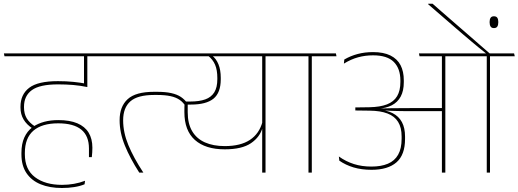

<svg xmlns="http://www.w3.org/2000/svg" viewBox="-34 -906 2722 1008"><path d="M341 -610.5H529L525.5 -625.5H338ZM424 -615.5H407V-487L424 -487.5ZM537.5 -610.5 534.5 -625.5H-13.5L-10.5 -610.5ZM407 -618V-459.5L424.5 -449V-618ZM137.5 -231 149.5 -242.5Q120.5 -261 106.2 -285Q92 -309 92 -342V-345.5Q92 -403 133.5 -433Q175 -463 271 -463Q313.5 -463 350.8 -459.8Q388 -456.5 424.5 -449V-465.5Q388.5 -472.5 351 -476.2Q313.5 -480 270 -480Q165 -480 119.2 -445Q73.5 -410 73.5 -345.5V-342Q73.5 -306 89.8 -278.8Q106 -251.5 137.5 -231ZM410 61.5 412.5 43Q385.5 53.5 354.8 59Q324 64.5 291.5 64.5Q203 64.5 149.8 24.2Q96.5 -16 96.5 -96.5V-103Q96.5 -181 141.2 -219.8Q186 -258.5 271.5 -258.5Q352.5 -258.5 392.8 -225.5Q433 -192.5 433 -126.5V-81H448Q449.5 -94 450.2 -106Q451 -118 451 -130.5Q451 -177.5 431.2 -209.8Q411.5 -242 371.8 -258.8Q332 -275.5 272 -275.5Q232 -275.5 199 -266.8Q166 -258 140.5 -241L135.5 -237.5Q108.5 -217 93.5 -183.8Q78.5 -150.5 78.5 -103V-96Q78.5 -36.5 105 2.8Q131.5 42 179.2 61.5Q227 81 291 81Q325 81 355.5 76.2Q386 71.5 410 61.5Z M1360 -615H1342.5V0H1360ZM1273.5 -610.5H1489.5L1486.5 -625.5H1270.5ZM856 -625.5 859 -610.5H1439L1435.5 -625.5ZM1078.5 -615H1056.5Q1083.5 -594 1095.2 -566.2Q1107 -538.5 1107 -496.5V-490.5Q1107 -447 1091 -421.2Q1075 -395.5 1043.5 -384.2Q1012 -373 965 -373H936L942.5 -357H968.5Q1048.5 -357 1086.8 -388Q1125 -419 1125 -490V-497.5Q1125 -538.5 1113 -568.2Q1101 -598 1078.5 -615ZM934 -321.5V-317Q934 -220.5 989.2 -171.2Q1044.5 -122 1146 -122Q1236 -122 1283.5 -154.2Q1331 -186.5 1344.5 -236.5H1346L1344 -266.5Q1327.5 -204.5 1278.5 -171.8Q1229.5 -139 1146 -139Q1085.5 -139 1041.8 -158.5Q998 -178 974.8 -217.5Q951.5 -257 951.5 -317V-366L935.5 -373Q934.5 -355.5 934.2 -343.8Q934 -332 934 -321.5ZM504.5 -610.5H896L893 -625.5H501.5ZM775.5 -407.5H790Q832.5 -407.5 861.2 -401.2Q890 -395 909 -381.8Q928 -368.5 941 -347.5L950.5 -362.5Q936 -383.5 915.8 -397Q895.5 -410.5 865.2 -417.2Q835 -424 790.5 -424H774.5Q678 -424 636 -385.2Q594 -346.5 594 -275Q594 -209.5 621.5 -142Q649 -74.5 697 0H718.5Q667 -78.5 639.8 -144.5Q612.5 -210.5 612.5 -274.5Q612.5 -340.5 650.5 -374Q688.5 -407.5 775.5 -407.5Z M1603 0V-615H1585.5V0ZM1732.5 -610.5 1729.5 -625.5H1456.5L1459.5 -610.5Z M2214 -886.5V-883.5L2357.5 -759.5Q2378.5 -741 2399 -723.8Q2419.5 -706.5 2439.2 -689.8Q2459 -673 2478.8 -656.8Q2498.5 -640.5 2519 -624.5V-621H2537.5V-625Q2520.5 -639.5 2490.8 -665.5Q2461 -691.5 2424.8 -723Q2388.5 -754.5 2352.2 -786Q2316 -817.5 2285.5 -844Q2255 -870.5 2237 -886.5ZM2538.5 0V-615H2521.5V0ZM2668.5 -610.5 2665 -625.5H2392L2395.5 -610.5ZM2433 -610.5 2430 -625.5H2165.5L2168.5 -610.5ZM2286 0H2304V-616H2286ZM1745 -84.5 1747.5 -62.5Q1780.5 -39.5 1822.5 -27Q1864.5 -14.5 1916.5 -14.5Q2002.5 -14.5 2047.5 -53.8Q2092.5 -93 2092.5 -176.5V-189Q2092.5 -234.5 2076 -265Q2059.5 -295.5 2027.5 -311.8Q1995.5 -328 1948 -331V-335Q1992 -337.5 2022.8 -353.2Q2053.5 -369 2069.8 -399.2Q2086 -429.5 2086 -475V-484Q2086 -531 2068.8 -564Q2051.5 -597 2015.5 -614.8Q1979.5 -632.5 1924.5 -632.5Q1881 -632.5 1843.5 -622.5Q1806 -612.5 1773.5 -593.5L1771.5 -572Q1808.5 -595 1846 -605.2Q1883.5 -615.5 1924.5 -615.5Q1999 -615.5 2033.5 -580.8Q2068 -546 2068 -483.5V-475.5Q2068 -430 2050.8 -401Q2033.5 -372 1997.5 -358Q1961.5 -344 1905 -343L1831.5 -342V-326L1907.5 -325Q1963 -324.5 2000.2 -310.2Q2037.5 -296 2056 -266.2Q2074.5 -236.5 2074.5 -189.5V-177.5Q2074.5 -126 2056.2 -93.8Q2038 -61.5 2002.5 -46.5Q1967 -31.5 1916 -31.5Q1866 -31.5 1824 -44.8Q1782 -58 1745 -84.5ZM1944 -337V-328L1975 -325V-326.5Q1999.5 -325 2022.8 -324Q2046 -323 2070.5 -322.8Q2095 -322.5 2122 -322.5H2295.5V-338.5H2122Q2094.5 -338.5 2068.5 -338.2Q2042.5 -338 2016.8 -337.8Q1991 -337.5 1963.5 -336.5V-338Z M2559 -758.5Q2571.5 -758.5 2576.8 -766.5Q2582 -774.5 2582 -788V-791.5Q2582 -805 2576.8 -812.8Q2571.5 -820.5 2559 -820.5Q2547 -820.5 2541.8 -812.8Q2536.5 -805 2536.5 -791.5V-788Q2536.5 -774.5 2541.8 -766.5Q2547 -758.5 2559 -758.5Z"/></svg>

Font: Anek Devanagari Medium Thin
Style: Regular
Weight: 250
Version: Version 1.003